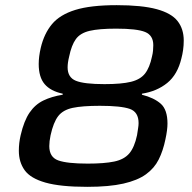

<svg xmlns="http://www.w3.org/2000/svg" viewBox="-20 -716 744 744"><path d="M318 8Q214 8 156 -8.5Q98 -25 75.5 -56.5Q53 -88 53 -132Q53 -162 60 -192Q73 -248 94.5 -279.5Q116 -311 148 -326.5Q180 -342 223 -349V-353Q176 -363 153 -390Q130 -417 130 -468Q130 -497 138 -531Q151 -586 181.5 -622.5Q212 -659 271.5 -677.5Q331 -696 432 -696Q530 -696 587 -680.5Q644 -665 668 -634.5Q692 -604 692 -559Q692 -540 689.5 -522.5Q687 -505 683 -490Q668 -427 628 -394.5Q588 -362 530 -353V-349Q577 -337 603 -314Q629 -291 629 -237Q629 -213 621 -176Q612 -132 595 -98Q578 -64 545.5 -40.5Q513 -17 458 -4.5Q403 8 318 8ZM385 -390Q451 -390 487.5 -399Q524 -408 542 -431Q560 -454 569 -497Q572 -509 573 -520Q574 -531 574 -541Q574 -579 542.5 -592Q511 -605 430 -605Q364 -605 327.5 -596.5Q291 -588 274 -564.5Q257 -541 248 -497Q242 -473 242 -455Q242 -416 274 -403Q306 -390 385 -390ZM320 -82Q384 -82 422.5 -90Q461 -98 481 -121.5Q501 -145 511 -192Q513 -206 515 -218Q517 -230 517 -239Q517 -282 483 -294Q449 -306 367 -306Q299 -306 261.5 -298Q224 -290 205.5 -266Q187 -242 176 -192Q171 -168 171 -150Q171 -107 205.5 -94.5Q240 -82 320 -82Z"/></svg>

Font: Saira Medium
Style: Italic
Weight: 500
Italic angle: -12°
Designer: Hector Gatti with collaboration of the Omnibus-Type team
Foundry: Omnibus-Type
Version: Version 1.100; ttfautohint (v1.8.3)